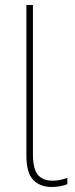

<svg xmlns="http://www.w3.org/2000/svg" viewBox="-20 -734 300 764"><path d="M185 10Q139 10 112 -18.5Q85 -47 85 -114V-714H111V-121Q111 -61 131 -38Q151 -15 188 -15Q205 -15 219 -18Q233 -21 248 -26V-1Q235 4 219.5 7Q204 10 185 10Z"/></svg>

Font: Noto Sans SemiCondensed Thin
Style: Regular
Weight: 100
Width: 4
Designer: Monotype Design Team
Foundry: Monotype Imaging Inc.
Version: Version 2.013; ttfautohint (v1.8.4.7-5d5b)